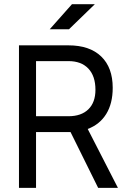

<svg xmlns="http://www.w3.org/2000/svg" viewBox="-20 -914 626 934"><path d="M72.3 0V-693.4H313Q416 -693.4 472.2 -639.4Q528.3 -585.4 528.3 -486.8Q528.3 -410.6 496.8 -359.6Q465.3 -308.6 406.7 -286.6L553.7 0H457.5L323.2 -271.5Q318.4 -271.5 313 -271.5H155.3V0ZM155.3 -348.6H313Q375.5 -348.6 409.9 -382.3Q444.3 -416 444.3 -477.1Q444.3 -543.9 409.9 -580.3Q375.5 -616.7 313 -616.7H155.3ZM221.7 -771.5 330.1 -893.6H441.4L315.4 -771.5Z"/></svg>

Font: Cascadia Code PL SemiLight
Style: Regular
Weight: 350
Monospace: yes
Designer: Aaron Bell
Foundry: Saja Typeworks
Version: Version 2404.023; ttfautohint (v1.8.4)